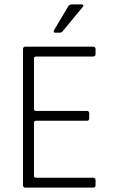

<svg xmlns="http://www.w3.org/2000/svg" viewBox="-20 -856 521 876"><path d="M308 -836H353Q358 -836 360 -833Q362 -830 358 -825L268 -716Q262 -707 252 -707H232Q221 -707 227 -719L290 -825Q296 -836 308 -836ZM404 0H95Q85 0 85 -12V-631Q85 -643 95 -643H404Q416 -643 416 -632V-609Q416 -598 404 -598H145Q135 -598 135 -589V-359Q135 -350 145 -350H376Q387 -350 387 -339V-316Q387 -305 376 -305H145Q135 -305 135 -296V-54Q135 -45 145 -45H404Q416 -45 416 -34V-11Q416 0 404 0Z"/></svg>

Font: Rajdhani
Style: Regular
Weight: 400
Designer: Satya Rajpurohit, Jyotish Sonowal
Foundry: Indian Type Foundry
Version: Version 1.201 February 1, 2022